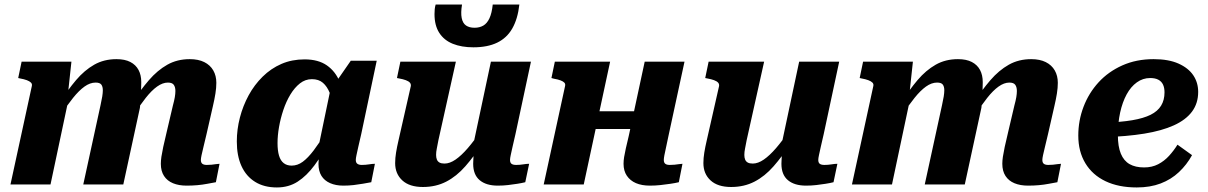

<svg xmlns="http://www.w3.org/2000/svg" viewBox="-20 -811 5312 844"><path d="M26 0H202L285 -392H278L294 -540H75L60 -468L69 -466Q86 -463 98 -458.5Q110 -454 116 -448Q122 -442 120 -433ZM888 -222 916 -345Q923 -375 927 -400Q931 -425 931 -447Q931 -478 917.5 -501.5Q904 -525 878 -538Q852 -551 814 -551Q759 -551 715.5 -526.5Q672 -502 634.5 -458.5Q597 -415 560 -358L566 -304Q595 -348 620.5 -380.5Q646 -413 670.5 -430.5Q695 -448 718 -448Q737 -448 744 -438Q751 -428 751 -411Q751 -399 748.5 -384Q746 -369 740 -347L713 -232Q703 -191 697.5 -165Q692 -139 689.5 -122Q687 -105 687 -91Q687 -59 701 -37.5Q715 -16 740.5 -5.5Q766 5 800 5Q825 5 847.5 3Q870 1 891 -3Q912 -7 929 -10L945 -91Q939 -91 929.5 -89.5Q920 -88 910 -87Q900 -86 889 -86Q876 -86 869.5 -91Q863 -96 863 -108Q863 -115 866 -129Q869 -143 874.5 -165.5Q880 -188 888 -222ZM346 0H522L595 -337Q596 -346 597.5 -362Q599 -378 599.5 -396Q600 -414 600.5 -428.5Q601 -443 601 -450Q601 -481 589 -503.5Q577 -526 553 -538.5Q529 -551 492 -551Q437 -551 394 -526.5Q351 -502 314.5 -459Q278 -416 241 -358L246 -304Q275 -348 301 -380.5Q327 -413 351.5 -430.5Q376 -448 400 -448Q419 -448 425.5 -439Q432 -430 432 -414Q432 -403 429.5 -387Q427 -371 422 -349Z M1496 -340 1447 -335Q1441 -374 1429.5 -402.5Q1418 -431 1399.5 -447Q1381 -463 1351 -463Q1322 -463 1298.5 -444.5Q1275 -426 1256.5 -395.5Q1238 -365 1225.5 -327.5Q1213 -290 1206.5 -252.5Q1200 -215 1200 -182Q1200 -149 1206.5 -127Q1213 -105 1227 -94Q1241 -83 1262 -83Q1288 -83 1311 -100Q1334 -117 1359 -150Q1384 -183 1415 -233L1433 -198Q1397 -131 1362.5 -84.5Q1328 -38 1288.5 -12.5Q1249 13 1197 13Q1141 13 1101.5 -11.5Q1062 -36 1041.5 -81Q1021 -126 1021 -189Q1021 -242 1034.5 -294Q1048 -346 1073 -392Q1098 -438 1134.5 -474Q1171 -510 1217 -530Q1263 -550 1319 -550Q1379 -550 1417 -523.5Q1455 -497 1474 -450Q1493 -403 1496 -340ZM1636 -544 1568 -222Q1560 -188 1555 -165.5Q1550 -143 1547 -129Q1544 -115 1544 -108Q1544 -96 1551 -91Q1558 -86 1570 -86Q1587 -86 1602 -88.5Q1617 -91 1628 -91L1612 -10Q1596 -7 1576 -3.5Q1556 0 1534.5 2.5Q1513 5 1489 5Q1456 5 1431 -6Q1406 -17 1393 -38Q1380 -59 1380 -91Q1380 -99 1381 -112.5Q1382 -126 1384 -146L1374 -136L1433 -420L1443 -430L1522 -544Z M1907 -194Q1903 -172 1900 -157.5Q1897 -143 1897 -130Q1897 -118 1900.5 -109.5Q1904 -101 1912 -96.5Q1920 -92 1934 -92Q1957 -92 1982.5 -109.5Q2008 -127 2036.5 -160Q2065 -193 2095 -238L2101 -181Q2064 -124 2025.5 -80Q1987 -36 1941.5 -12.5Q1896 11 1839 11Q1780 11 1748.5 -18Q1717 -47 1717 -94Q1717 -116 1721 -140.5Q1725 -165 1732 -195L1786 -433Q1787 -442 1781.5 -448Q1776 -454 1764 -458.5Q1752 -463 1735 -466L1725 -468L1740 -540H1984ZM2246 -222Q2238 -188 2233 -165.5Q2228 -143 2225 -129Q2222 -115 2222 -108Q2222 -96 2228.5 -91Q2235 -86 2249 -86Q2265 -86 2280 -88.5Q2295 -91 2306 -91L2289 -10Q2273 -6 2253.5 -3Q2234 0 2213 2.5Q2192 5 2168 5Q2117 5 2088.5 -19Q2060 -43 2060 -91Q2060 -96 2060.5 -104.5Q2061 -113 2061.5 -124.5Q2062 -136 2063 -149L2053 -140L2138 -540H2314ZM2061 -603Q2123 -603 2165.5 -623.5Q2208 -644 2232 -686Q2256 -728 2263 -791H2146Q2142 -753 2131.5 -730.5Q2121 -708 2104.5 -698.5Q2088 -689 2066 -689Q2043 -689 2028.5 -699Q2014 -709 2009.5 -732Q2005 -755 2011 -791H1895Q1892 -781 1891 -770.5Q1890 -760 1890 -749Q1890 -699 1911 -666.5Q1932 -634 1970.5 -618.5Q2009 -603 2061 -603Z M2516 -244H2825L2843 -322H2534ZM2370 0H2546L2662 -540H2419L2404 -468L2415 -465Q2433 -462 2444.5 -457.5Q2456 -453 2461 -447.5Q2466 -442 2464 -433ZM2898 -108Q2898 -115 2900.5 -128.5Q2903 -142 2908 -164Q2913 -186 2919 -216L2989 -540H2814L2744 -214Q2736 -181 2731 -158.5Q2726 -136 2723.5 -120.5Q2721 -105 2721 -91Q2721 -60 2735.5 -38.5Q2750 -17 2775.5 -6Q2801 5 2837 5Q2861 5 2883.5 2.5Q2906 0 2926.5 -3Q2947 -6 2964 -10L2980 -91Q2974 -91 2965 -89.5Q2956 -88 2945.5 -87Q2935 -86 2924 -86Q2911 -86 2904.5 -91Q2898 -96 2898 -108Z M3262 -194Q3258 -172 3255 -157.5Q3252 -143 3252 -130Q3252 -118 3255.5 -109.5Q3259 -101 3267 -96.5Q3275 -92 3289 -92Q3312 -92 3337.5 -109.5Q3363 -127 3391.5 -160Q3420 -193 3450 -238L3456 -181Q3419 -124 3380.5 -80Q3342 -36 3296.5 -12.5Q3251 11 3194 11Q3135 11 3103.5 -18Q3072 -47 3072 -94Q3072 -116 3076 -140.5Q3080 -165 3087 -195L3141 -433Q3142 -442 3136.5 -448Q3131 -454 3119 -458.5Q3107 -463 3090 -466L3080 -468L3095 -540H3339ZM3601 -222Q3593 -188 3588 -165.5Q3583 -143 3580 -129Q3577 -115 3577 -108Q3577 -96 3583.5 -91Q3590 -86 3604 -86Q3620 -86 3635 -88.5Q3650 -91 3661 -91L3644 -10Q3628 -6 3608.5 -3Q3589 0 3568 2.5Q3547 5 3523 5Q3472 5 3443.5 -19Q3415 -43 3415 -91Q3415 -96 3415.5 -104.5Q3416 -113 3416.5 -124.5Q3417 -136 3418 -149L3408 -140L3493 -540H3669Z M3725 0H3901L3984 -392H3977L3993 -540H3774L3759 -468L3768 -466Q3785 -463 3797 -458.5Q3809 -454 3815 -448Q3821 -442 3819 -433ZM4587 -222 4615 -345Q4622 -375 4626 -400Q4630 -425 4630 -447Q4630 -478 4616.5 -501.5Q4603 -525 4577 -538Q4551 -551 4513 -551Q4458 -551 4414.5 -526.5Q4371 -502 4333.5 -458.5Q4296 -415 4259 -358L4265 -304Q4294 -348 4319.5 -380.5Q4345 -413 4369.5 -430.5Q4394 -448 4417 -448Q4436 -448 4443 -438Q4450 -428 4450 -411Q4450 -399 4447.5 -384Q4445 -369 4439 -347L4412 -232Q4402 -191 4396.5 -165Q4391 -139 4388.5 -122Q4386 -105 4386 -91Q4386 -59 4400 -37.5Q4414 -16 4439.5 -5.5Q4465 5 4499 5Q4524 5 4546.5 3Q4569 1 4590 -3Q4611 -7 4628 -10L4644 -91Q4638 -91 4628.5 -89.5Q4619 -88 4609 -87Q4599 -86 4588 -86Q4575 -86 4568.5 -91Q4562 -96 4562 -108Q4562 -115 4565 -129Q4568 -143 4573.5 -165.5Q4579 -188 4587 -222ZM4045 0H4221L4294 -337Q4295 -346 4296.5 -362Q4298 -378 4298.5 -396Q4299 -414 4299.5 -428.5Q4300 -443 4300 -450Q4300 -481 4288 -503.5Q4276 -526 4252 -538.5Q4228 -551 4191 -551Q4136 -551 4093 -526.5Q4050 -502 4013.5 -459Q3977 -416 3940 -358L3945 -304Q3974 -348 4000 -380.5Q4026 -413 4050.5 -430.5Q4075 -448 4099 -448Q4118 -448 4124.5 -439Q4131 -430 4131 -414Q4131 -403 4128.5 -387Q4126 -371 4121 -349Z M4977 13Q4897 13 4839.5 -14.5Q4782 -42 4751 -93.5Q4720 -145 4720 -215Q4720 -281 4743 -341.5Q4766 -402 4809 -449Q4852 -496 4913.5 -523.5Q4975 -551 5051 -551Q5117 -551 5160.5 -531.5Q5204 -512 5225.5 -480Q5247 -448 5247 -407Q5247 -357 5220 -320.5Q5193 -284 5140 -260Q5087 -236 5010 -223.5Q4933 -211 4833 -208L4837 -272Q4907 -274 4957 -282.5Q5007 -291 5038 -306.5Q5069 -322 5084 -346.5Q5099 -371 5099 -405Q5099 -425 5092.5 -439Q5086 -453 5072 -460.5Q5058 -468 5036 -468Q5004 -468 4977.5 -449Q4951 -430 4932.5 -396Q4914 -362 4904 -316.5Q4894 -271 4894 -217Q4894 -167 4907 -135.5Q4920 -104 4945.5 -89.5Q4971 -75 5009 -75Q5044 -75 5071 -89Q5098 -103 5119 -126Q5140 -149 5156 -175L5220 -129Q5197 -87 5162.5 -54.5Q5128 -22 5082 -4.5Q5036 13 4977 13Z"/></svg>

Font: Roboto Serif
Style: Bold Italic
Weight: 700
Italic angle: -10°
Designer: Greg Gazdowicz
Foundry: Commercial Type
Version: Version 1.008